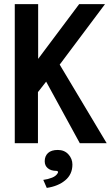

<svg xmlns="http://www.w3.org/2000/svg" viewBox="-20 -714 540 936"><path d="M271 -399 500 -16H369L205 -316L165 -265V-16H52V-694H166V-427L366 -694H492ZM198 72Q198 47 214 32Q230 17 262 17Q294 17 313.5 38.5Q333 60 333 88Q333 136 298 165Q263 194 208 202L191 163Q214 160 234 152Q254 144 262 129Q264 125 262 122Q260 119 255 119Q229 119 213.5 106.5Q198 94 198 72Z"/></svg>

Font: D2Coding ligature
Style: Bold
Weight: 700
Monospace: yes
Designer: Yong-Rak Park; Jeong-Hwan Yoon; Sang-Min Lee;
Foundry: NHN Corporation
Version: Version 1.3.2; Build 20180524